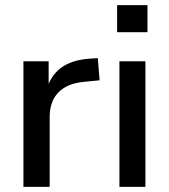

<svg xmlns="http://www.w3.org/2000/svg" viewBox="-20 -726 656 746"><path d="M71 0V-488H169V-371H159Q175 -431 216.5 -462Q258 -493 327 -498L360 -500L367 -414L306 -408Q241 -402 207 -367Q173 -332 173 -271V0Z M435 -601V-706H553V-601ZM444 0V-488H545V0Z"/></svg>

Font: Nunito Sans 12pt SemiBold
Style: Regular
Weight: 600
Designer: Vernon Adams
Foundry: Vernon Adams
Version: Version 3.101;gftools[0.9.27]